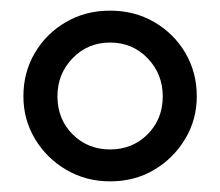

<svg xmlns="http://www.w3.org/2000/svg" viewBox="-20 -745 414 361"><path d="M24 -564Q24 -609 45.5 -645.5Q67 -682 104 -703.5Q141 -725 187 -725Q233 -725 270 -703.5Q307 -682 328.5 -645.5Q350 -609 350 -564Q350 -520 328 -483.5Q306 -447 269.5 -425.5Q233 -404 187 -404Q142 -404 105 -425.5Q68 -447 46 -483.5Q24 -520 24 -564ZM88 -564Q88 -521 116.5 -492.5Q145 -464 187 -464Q229 -464 257.5 -492.5Q286 -521 286 -564Q286 -606 257.5 -635.5Q229 -665 187 -665Q145 -665 116.5 -635.5Q88 -606 88 -564Z"/></svg>

Font: Aleo
Style: Regular
Weight: 400
Designer: Alessio Laiso
Foundry: Alessio Laiso
Version: Version 2.001; ttfautohint (v1.8.4.7-5d5b);gftools[0.9.29]